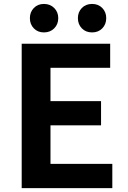

<svg xmlns="http://www.w3.org/2000/svg" viewBox="-20 -965 655 985"><path d="M91.3 0V-740.8H545.2V-617.3H239V-446.1H498.4V-321.9H239V-124.3H556.2V0ZM205.2 -798.7Q173.8 -798.7 153.6 -819.5Q133.3 -840.3 133.3 -872.1Q133.3 -903.1 153.6 -924Q173.8 -944.8 205.2 -944.8Q237.4 -944.8 258.1 -924Q278.9 -903.1 278.9 -872.1Q278.9 -840.3 258.1 -819.5Q237.4 -798.7 205.2 -798.7ZM452.5 -798.7Q420.1 -798.7 399.9 -819.5Q379.6 -840.3 379.6 -872.1Q379.6 -903.1 399.9 -924Q420.1 -944.8 452.5 -944.8Q484.5 -944.8 504.7 -924Q525 -903.1 525 -872.1Q525 -840.3 504.7 -819.5Q484.5 -798.7 452.5 -798.7Z"/></svg>

Font: Shanggu Sans SC VF
Style: Regular
Weight: 250
Designer: GuiWonder
Version: Version 1.021